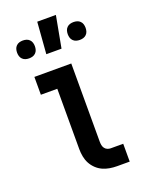

<svg xmlns="http://www.w3.org/2000/svg" viewBox="-144 -823 662 890"><g transform="rotate(-20 187.5 -378.0)"><path d="M275 0Q257 0 239 -3Q221 -6 204.5 -13.5Q188 -21 174.5 -34Q161 -47 152.5 -63Q144 -79 140.5 -97.5Q137 -116 137 -134V-432H56V-520H238V-134Q238 -126 239.5 -117.5Q241 -109 246 -102Q251 -95 259 -91.5Q267 -88 275 -88H337V0ZM313 -609Q304 -609 295.5 -611.5Q287 -614 280.5 -620.5Q274 -627 271.5 -635.5Q269 -644 269 -653Q269 -662 271.5 -670.5Q274 -679 280.5 -685.5Q287 -692 295.5 -694.5Q304 -697 313 -697Q322 -697 330.5 -694.5Q339 -692 345.5 -685.5Q352 -679 354.5 -670.5Q357 -662 357 -653Q357 -644 354.5 -635.5Q352 -627 345.5 -620.5Q339 -614 330.5 -611.5Q322 -609 313 -609ZM63 -609Q54 -609 45.5 -611.5Q37 -614 30.5 -620.5Q24 -627 21.5 -635.5Q19 -644 19 -653Q19 -662 21.5 -670.5Q24 -679 30.5 -685.5Q37 -692 45.5 -694.5Q54 -697 63 -697Q72 -697 80.5 -694.5Q89 -692 95.5 -685.5Q102 -679 104.5 -670.5Q107 -662 107 -653Q107 -644 104.5 -635.5Q102 -627 95.5 -620.5Q89 -614 80.5 -611.5Q72 -609 63 -609ZM144 -600 156 -756H248L219 -600Z"/></g></svg>

Font: Iosevka Custom Semibold
Style: Regular
Weight: 600
Designer: Belleve Invis
Foundry: Belleve Invis
Version: Version 27.0.2; ttfautohint (v1.8.4)